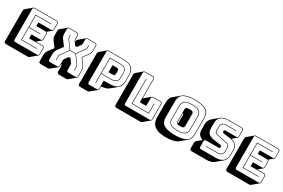

<svg xmlns="http://www.w3.org/2000/svg" viewBox="122 -2091 5265 3570"><g transform="rotate(30 2754.5 -305.5)"><path d="M555 119H91Q67 119 56 108Q45 97 45 73V-575Q45 -588 48.5 -597Q52 -606 59 -612L188 -721Q193 -725 201.5 -727.5Q210 -730 220 -730H684Q708 -730 719 -719Q730 -708 730 -684V-567Q730 -554 726.5 -545Q723 -536 716 -530L630 -459Q640 -454 644.5 -444Q649 -434 649 -418V-311Q649 -298 645.5 -289Q642 -280 635 -274L546 -199H684Q708 -199 719 -188Q730 -177 730 -153V-36Q730 -23 726.5 -14Q723 -5 716 1L586 109Q582 113 573.5 116Q565 119 555 119ZM684 0Q703 0 711.5 -8.5Q720 -17 720 -36V-153Q720 -172 711.5 -180.5Q703 -189 684 -189H408V-275H603Q622 -275 630.5 -283.5Q639 -292 639 -311V-418Q639 -437 630.5 -445.5Q622 -454 603 -454H408V-531H684Q703 -531 711.5 -539.5Q720 -548 720 -567V-684Q720 -703 711.5 -711.5Q703 -720 684 -720H220Q201 -720 192.5 -711.5Q184 -703 184 -684V-36Q184 -17 192.5 -8.5Q201 0 220 0ZM630 -100V-90H293V-630H630V-620H303V-369H549V-359H303V-100Z M1046 -135V-90H1036V-135Q1036 -157 1037.5 -176.5Q1039 -196 1051 -212L1171 -376L1051 -538Q1040 -554 1038 -573.5Q1036 -593 1036 -615V-630H1046V-615Q1046 -594 1048 -575Q1050 -556 1060 -542L1180 -380H1299L1415 -542Q1425 -556 1427 -575Q1429 -594 1429 -615V-630H1439V-615Q1439 -593 1437 -573.5Q1435 -554 1424 -538L1306 -374L1424 -212Q1435 -196 1437 -176.5Q1439 -157 1439 -135V-90H1429V-135Q1429 -156 1427 -175Q1425 -194 1415 -208L1298 -370H1178L1060 -208Q1050 -195 1048 -175.5Q1046 -156 1046 -135ZM1153 -36V-135Q1153 -145 1154 -156Q1155 -167 1162 -177L1207 -240Q1213 -249 1218 -253Q1223 -257 1231 -257H1245Q1253 -257 1258 -253Q1263 -249 1269 -240L1313 -177Q1320 -167 1321 -156Q1322 -145 1322 -135V-36Q1322 -17 1330.5 -8.5Q1339 0 1358 0H1510Q1529 0 1537.5 -8.5Q1546 -17 1546 -36V-143Q1546 -189 1538.5 -212Q1531 -235 1508 -266L1427 -374L1508 -484Q1530 -515 1538 -538Q1546 -561 1546 -607V-684Q1546 -703 1537.5 -711.5Q1529 -720 1510 -720H1358Q1339 -720 1330.5 -711.5Q1322 -703 1322 -684V-615Q1322 -605 1321 -594Q1320 -583 1313 -573L1268 -510Q1262 -502 1257 -497.5Q1252 -493 1244 -493H1232Q1224 -493 1218.5 -497.5Q1213 -502 1208 -510L1164 -573Q1157 -583 1156 -594Q1155 -605 1155 -615V-684Q1155 -703 1146.5 -711.5Q1138 -720 1119 -720H965Q946 -720 937.5 -711.5Q929 -703 929 -684V-607Q929 -561 936.5 -538Q944 -515 967 -484L1048 -375L967 -266Q945 -235 937 -212Q929 -189 929 -143V-36Q929 -17 937.5 -8.5Q946 0 965 0H1117Q1136 0 1144.5 -8.5Q1153 -17 1153 -36ZM1149 1 1019 109Q1015 113 1006.5 116Q998 119 988 119H836Q812 119 801 108Q790 97 790 73V-34Q790 -83 798 -107Q806 -131 830 -163L907 -266L830 -369Q806 -401 798 -425Q790 -449 790 -498V-575Q790 -588 793.5 -597Q797 -606 804 -612L933 -721Q938 -725 946.5 -727.5Q955 -730 965 -730H1119Q1143 -730 1154 -719Q1165 -708 1165 -684V-615Q1165 -606 1165.5 -596.5Q1166 -587 1172 -579L1183 -563V-575Q1183 -588 1186.5 -597Q1190 -606 1197 -612L1326 -721Q1331 -725 1339.5 -727.5Q1348 -730 1358 -730H1510Q1534 -730 1545 -719Q1556 -708 1556 -684V-607Q1556 -558 1548 -534Q1540 -510 1516 -478L1439 -374L1516 -272Q1540 -240 1548 -216Q1556 -192 1556 -143V-36Q1556 -23 1552.5 -14Q1549 -5 1542 1L1412 109Q1408 113 1399.5 116Q1391 119 1381 119H1229Q1205 119 1194 108Q1183 97 1183 73V-26Q1183 -35 1182.5 -44Q1182 -53 1176 -62L1163 -80V-36Q1163 -23 1159.5 -14Q1156 -5 1149 1Z M1837 119H1682Q1658 119 1647 108Q1636 97 1636 73V-575Q1636 -588 1639.5 -597Q1643 -606 1650 -612L1779 -721Q1784 -725 1792.5 -727.5Q1801 -730 1811 -730H2117Q2188 -730 2236 -715Q2284 -700 2312 -673Q2340 -646 2351.5 -608Q2363 -570 2363 -525V-397Q2363 -349 2349.5 -309.5Q2336 -270 2303 -242L2173 -134Q2148 -113 2108.5 -99.5Q2069 -86 2012 -84V-36Q2012 -23 2008.5 -14Q2005 -5 1998 1L1868 109Q1864 113 1855.5 116Q1847 119 1837 119ZM1966 0Q1985 0 1993.5 -8.5Q2002 -17 2002 -36V-202H2117Q2253 -202 2303 -256Q2353 -310 2353 -397V-525Q2353 -612 2303 -666Q2253 -720 2117 -720H1811Q1792 -720 1783.5 -711.5Q1775 -703 1775 -684V-36Q1775 -17 1783.5 -8.5Q1792 0 1811 0ZM2103 -287H1897V-90H1887V-630H2103Q2150 -630 2179.5 -619.5Q2209 -609 2225 -591Q2241 -573 2247 -548Q2253 -523 2253 -494V-420Q2253 -391 2247 -366.5Q2241 -342 2225 -324.5Q2209 -307 2179.5 -297Q2150 -287 2103 -287ZM1897 -297H2103Q2147 -297 2174.5 -306Q2202 -315 2217 -331.5Q2232 -348 2237.5 -370.5Q2243 -393 2243 -420V-494Q2243 -521 2237.5 -544Q2232 -567 2217 -584Q2202 -601 2174.5 -610.5Q2147 -620 2103 -620H1897ZM2000 -533H2090Q2119 -533 2128 -518Q2137 -503 2137 -484V-431Q2137 -412 2128 -397Q2119 -382 2090 -382H2000Z M2973 119H2464Q2440 119 2429 108Q2418 97 2418 73V-575Q2418 -588 2421.5 -597Q2425 -606 2432 -612L2561 -721Q2566 -725 2574.5 -727.5Q2583 -730 2593 -730H2748Q2772 -730 2783 -719Q2794 -708 2794 -684V-277L2796 -279L2925 -388Q2930 -392 2938.5 -394.5Q2947 -397 2957 -397H3102Q3126 -397 3137 -386Q3148 -375 3148 -351V-36Q3148 -23 3144.5 -14Q3141 -5 3134 1L3004 109Q3000 113 2991.5 116Q2983 119 2973 119ZM3102 0Q3121 0 3129.5 -8.5Q3138 -17 3138 -36V-351Q3138 -370 3129.5 -378.5Q3121 -387 3102 -387H2957Q2938 -387 2929.5 -378.5Q2921 -370 2921 -351V-189H2784V-684Q2784 -703 2775.5 -711.5Q2767 -720 2748 -720H2593Q2574 -720 2565.5 -711.5Q2557 -703 2557 -684V-36Q2557 -17 2565.5 -8.5Q2574 0 2593 0ZM2666 -90V-630H2676V-100H3024V-297H3034V-90Z M3783 71Q3748 101 3685 117.5Q3622 134 3523 134Q3425 134 3362.5 113.5Q3300 93 3264.5 59Q3229 25 3215.5 -19Q3202 -63 3202 -110V-421Q3202 -467 3215 -506.5Q3228 -546 3262 -574L3392 -682Q3427 -712 3489.5 -728.5Q3552 -745 3652 -745Q3750 -745 3812.5 -729Q3875 -713 3910.5 -684.5Q3946 -656 3959 -616.5Q3972 -577 3972 -530V-189Q3972 -143 3959 -104Q3946 -65 3912 -37ZM3962 -189V-530Q3962 -576 3948.5 -613.5Q3935 -651 3900.5 -678Q3866 -705 3805.5 -720Q3745 -735 3652 -735Q3559 -735 3498 -720Q3437 -705 3402.5 -678Q3368 -651 3354.5 -613.5Q3341 -576 3341 -530V-189Q3341 -143 3354.5 -105.5Q3368 -68 3402.5 -41.5Q3437 -15 3498 0Q3559 15 3652 15Q3745 15 3805.5 0Q3866 -15 3900.5 -41.5Q3935 -68 3948.5 -105.5Q3962 -143 3962 -189ZM3853 -212Q3853 -152 3810 -114.5Q3767 -77 3650 -77Q3533 -77 3491 -114.5Q3449 -152 3449 -212V-507Q3449 -567 3491 -604.5Q3533 -642 3650 -642Q3767 -642 3810 -604.5Q3853 -567 3853 -507ZM3459 -212Q3459 -156 3499 -121.5Q3539 -87 3650 -87Q3761 -87 3802 -121.5Q3843 -156 3843 -212V-507Q3843 -563 3802 -597.5Q3761 -632 3650 -632Q3539 -632 3499 -597.5Q3459 -563 3459 -507ZM3568 -225V-494Q3568 -513 3583 -526.5Q3598 -540 3652 -540Q3706 -540 3721 -526.5Q3736 -513 3736 -494V-225Q3736 -205 3721 -191.5Q3706 -178 3652 -178Q3598 -178 3583 -191.5Q3568 -205 3568 -225ZM3578 -225Q3578 -215 3582 -207.5Q3586 -200 3597 -195V-385Q3597 -395 3593 -402.5Q3589 -410 3578 -414Z M4078 119Q4054 119 4043 108Q4032 97 4032 73V-44Q4032 -57 4035.5 -66Q4039 -75 4046 -81L4146 -165Q4093 -181 4062.5 -219.5Q4032 -258 4032 -330V-435Q4032 -480 4047 -515Q4062 -550 4090 -574L4220 -683Q4247 -705 4287 -717.5Q4327 -730 4378 -730H4658Q4682 -730 4693 -719Q4704 -708 4704 -684V-565Q4704 -552 4700.5 -543Q4697 -534 4690 -528L4600 -453Q4663 -439 4701.5 -400.5Q4740 -362 4740 -281V-176Q4740 -131 4725 -96Q4710 -61 4681 -37L4552 71Q4524 94 4484 106.5Q4444 119 4394 119ZM4523 0Q4619 0 4674.5 -45.5Q4730 -91 4730 -176V-281Q4730 -365 4687 -401Q4644 -437 4574 -447L4425 -467Q4412 -468 4405 -477Q4398 -486 4398 -499Q4398 -512 4405 -520.5Q4412 -529 4425 -529H4658Q4677 -529 4685.5 -537.5Q4694 -546 4694 -565V-684Q4694 -703 4685.5 -711.5Q4677 -720 4658 -720H4378Q4281 -720 4226 -674.5Q4171 -629 4171 -544V-439Q4171 -355 4213.5 -319Q4256 -283 4326 -273L4476 -252Q4489 -251 4495.5 -243Q4502 -235 4502 -218Q4502 -206 4495.5 -197.5Q4489 -189 4476 -189H4207Q4188 -189 4179.5 -180.5Q4171 -172 4171 -153V-36Q4171 -17 4179.5 -8.5Q4188 0 4207 0ZM4604 -630V-620H4382Q4340 -620 4315 -597Q4290 -574 4290 -539V-457Q4290 -422 4304 -408Q4318 -394 4341 -390L4552 -347Q4582 -341 4601.5 -321Q4621 -301 4621 -249V-191Q4621 -147 4591 -118.5Q4561 -90 4510 -90H4261V-100H4510Q4556 -100 4583.5 -125.5Q4611 -151 4611 -191V-249Q4611 -296 4594.5 -313.5Q4578 -331 4550 -337L4339 -380Q4313 -385 4296.5 -400.5Q4280 -416 4280 -457V-539Q4280 -579 4308 -604.5Q4336 -630 4382 -630Z M5310 119H4846Q4822 119 4811 108Q4800 97 4800 73V-575Q4800 -588 4803.5 -597Q4807 -606 4814 -612L4943 -721Q4948 -725 4956.5 -727.5Q4965 -730 4975 -730H5439Q5463 -730 5474 -719Q5485 -708 5485 -684V-567Q5485 -554 5481.5 -545Q5478 -536 5471 -530L5385 -459Q5395 -454 5399.5 -444Q5404 -434 5404 -418V-311Q5404 -298 5400.5 -289Q5397 -280 5390 -274L5301 -199H5439Q5463 -199 5474 -188Q5485 -177 5485 -153V-36Q5485 -23 5481.5 -14Q5478 -5 5471 1L5341 109Q5337 113 5328.5 116Q5320 119 5310 119ZM5439 0Q5458 0 5466.5 -8.5Q5475 -17 5475 -36V-153Q5475 -172 5466.5 -180.5Q5458 -189 5439 -189H5163V-275H5358Q5377 -275 5385.5 -283.5Q5394 -292 5394 -311V-418Q5394 -437 5385.5 -445.5Q5377 -454 5358 -454H5163V-531H5439Q5458 -531 5466.5 -539.5Q5475 -548 5475 -567V-684Q5475 -703 5466.5 -711.5Q5458 -720 5439 -720H4975Q4956 -720 4947.5 -711.5Q4939 -703 4939 -684V-36Q4939 -17 4947.5 -8.5Q4956 0 4975 0ZM5385 -100V-90H5048V-630H5385V-620H5058V-369H5304V-359H5058V-100Z"/></g></svg>

Font: Bungee Shade
Style: Regular
Weight: 400
Designer: David Jonathan Ross
Foundry: David Jonathan Ross
Version: Version 1.001;PS 1.0;hotconv 1.0.72;makeotf.lib2.5.5900